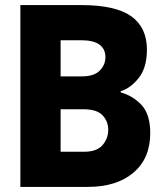

<svg xmlns="http://www.w3.org/2000/svg" viewBox="-20 -734 640 754"><path d="M60 0V-714H300Q434 -714 495.5 -670Q557 -626 557 -539Q557 -468 524.5 -427.5Q492 -387 454 -376V-371Q502 -358 536 -321.5Q570 -285 570 -211Q570 -112 504 -56Q438 0 325 0ZM218 -434H301Q349 -434 371.5 -456.5Q394 -479 394 -510Q394 -541 371 -558.5Q348 -576 298 -576H218ZM218 -138H310Q360 -138 382.5 -164Q405 -190 405 -224Q405 -258 382.5 -281.5Q360 -305 307 -305H218Z"/></svg>

Font: Noto Sans Mono Black
Style: Regular
Weight: 900
Designer: Monotype Design Team
Foundry: Monotype Imaging Inc.
Version: Version 2.014